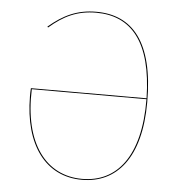

<svg xmlns="http://www.w3.org/2000/svg" viewBox="-51 -738 747 796"><g transform="rotate(5 322.5 -340.5)"><path d="M318.1 -690.1C238.7 -690.1 181.4 -662.3 121.1 -611.1L124.2 -607.7C182.7 -658.7 239.6 -686.2 318.1 -686.2C462.7 -686.2 552.1 -587.5 556.6 -350.9H75.3C74.3 -337.9 74.3 -328.9 74.3 -316.9C75.2 -113.2 168.7 9.1 318.8 9.1C462.4 9.1 560.8 -101.8 560.8 -335.2C560.8 -587.2 467.5 -690.1 318.1 -690.1ZM319 5.2C169.2 5.2 71.1 -120.8 79.3 -347.1H556.6C558.4 -107.2 462.4 5.2 319 5.2Z"/></g></svg>

Font: Fira Sans Four
Style: Regular
Weight: 100
Designer: Carrois Corporate & Edenspiekermann AG
Foundry: Carrois Corporate GbR & Edenspiekermann AG
Version: Version 4.203;PS 004.203;hotconv 1.0.88;makeotf.lib2.5.64775